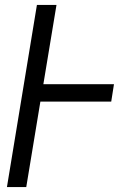

<svg xmlns="http://www.w3.org/2000/svg" viewBox="-20 -755 540 775"><path d="M8 0 129 -735H208L155 -415H440L429 -345H143L86 0Z"/></svg>

Font: Iosevka SS04
Style: Italic
Weight: 400
Italic angle: -9°
Monospace: yes
Designer: Belleve Invis
Foundry: Belleve Invis
Version: Version 19.0.0; ttfautohint (v1.8.4)